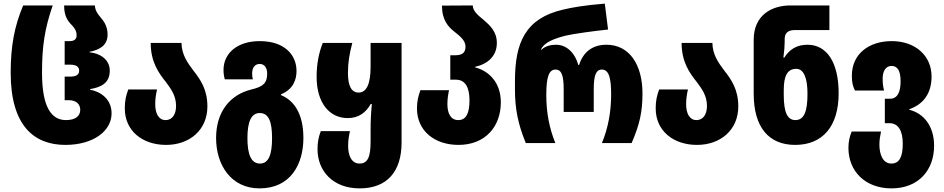

<svg xmlns="http://www.w3.org/2000/svg" viewBox="-20 -790 5211 1060"><path d="M341 10C494 10 596 -66 596 -164C596 -244 535 -284 477 -295V-298C535 -308 586 -329 586 -400C586 -460 534 -496 475 -501V-504C534 -516 574 -542 574 -599C574 -642 556 -670 537 -692C518 -714 505 -733 504 -760H334C334 -701 354 -674 376 -652C391 -636 403 -620 403 -594C403 -572 387 -563 366 -563H337V-433H367C400 -433 417 -422 417 -400C417 -377 400 -367 367 -367H337V-237H359C404 -237 423 -212 423 -184C423 -148 395 -127 344 -127C263 -127 212 -200 212 -388C212 -533 226 -630 271 -760H108C59 -644 39 -535 39 -388C39 -96 168 10 341 10Z M897 10C1027 10 1125 -73 1125 -202C1125 -296 1087 -350 1048 -400C1014 -445 983 -489 982 -553H812C812 -448 856 -387 896 -337C926 -297 952 -260 952 -205C952 -157 930 -127 894 -127C856 -127 837 -163 837 -215C837 -245 841 -270 847 -296H688C675 -260 669 -234 669 -191C669 -68 766 10 897 10Z M1413 250C1584 250 1655 117 1655 -28C1655 -160 1605 -235 1531 -265V-269C1599 -297 1617 -350 1617 -398C1617 -487 1551 -563 1414 -563C1290 -563 1214 -496 1214 -404C1214 -387 1216 -370 1221 -352H1376C1373 -363 1372 -375 1372 -385C1372 -416 1387 -437 1414 -437C1440 -437 1455 -415 1455 -385C1455 -331 1434 -312 1368 -296C1249 -267 1173 -172 1173 -28C1173 120 1255 250 1413 250ZM1415 113C1366 113 1346 61 1346 -27C1346 -118 1367 -166 1414 -166C1464 -166 1482 -117 1482 -28C1482 62 1464 113 1415 113Z M1966 250C2116 250 2197 158 2197 -3V-553H2026V-422C2026 -327 2004 -279 1960 -279C1920 -279 1901 -316 1901 -386C1901 -446 1909 -492 1925 -553H1762C1741 -500 1728 -439 1728 -366C1728 -223 1798 -138 1900 -138C1961 -138 2001 -170 2027 -216H2033C2028 -165 2026 -124 2026 -69V-9C2026 75 2011 113 1965 113C1919 113 1902 66 1902 16C1902 -17 1906 -37 1912 -66H1751C1738 -31 1733 -5 1733 34C1733 151 1815 250 1966 250Z M2511 10C2660 10 2745 -92 2745 -225C2745 -337 2677 -399 2603 -418V-421C2677 -438 2723 -483 2723 -553C2723 -616 2684 -651 2649 -681C2616 -708 2591 -729 2590 -760L2420 -759C2420 -679 2455 -641 2490 -614C2523 -588 2550 -565 2550 -532C2550 -503 2536 -485 2494 -485H2466V-350H2498C2545 -350 2572 -312 2572 -237C2572 -167 2555 -127 2510 -127C2469 -127 2450 -163 2450 -215C2450 -244 2454 -268 2459 -292H2301C2289 -258 2282 -232 2282 -191C2282 -68 2379 10 2511 10Z M2883 0H3046C3013 -82 2996 -166 2996 -266C2996 -364 3010 -406 3047 -406C3081 -406 3092 -372 3092 -296V-172H3258V-296C3258 -371 3269 -406 3303 -406C3344 -406 3354 -352 3354 -269C3354 -175 3338 -84 3303 0H3467C3511 -102 3527 -171 3527 -274C3527 -434 3454 -543 3328 -543C3252 -543 3200 -504 3177 -431H3173C3152 -503 3105 -543 3050 -543C3019 -543 2990 -535 2970 -516H2966C2985 -557 3040 -577 3102 -593C3144 -603 3259 -619 3337 -627L3319 -770C3206 -761 3134 -748 3089 -737C2881 -689 2823 -556 2823 -343V-296C2823 -192 2839 -106 2883 0Z M3828 10C3958 10 4056 -73 4056 -202C4056 -296 4018 -350 3979 -400C3945 -445 3914 -489 3913 -553H3743C3743 -448 3787 -387 3827 -337C3857 -297 3883 -260 3883 -205C3883 -157 3861 -127 3825 -127C3787 -127 3768 -163 3768 -215C3768 -245 3772 -270 3778 -296H3619C3606 -260 3600 -234 3600 -191C3600 -68 3697 10 3828 10Z M4370 10C4522 10 4610 -93 4610 -275C4610 -447 4544 -543 4438 -543C4380 -543 4340 -519 4310 -472H4305C4310 -512 4312 -536 4312 -558V-574C4312 -610 4333 -624 4368 -624H4559V-760H4345C4238 -760 4141 -705 4141 -570V-273C4141 -90 4222 10 4370 10ZM4371 -127C4327 -127 4307 -170 4307 -266V-292C4307 -368 4325 -410 4376 -410C4417 -410 4438 -360 4438 -273C4438 -178 4421 -127 4371 -127Z M4902 250C5052 250 5137 148 5137 15C5137 -97 5077 -165 5000 -184V-187C5077 -214 5123 -273 5123 -368C5123 -482 5034 -563 4903 -563C4779 -563 4683 -494 4683 -372C4683 -333 4688 -316 4700 -290H4861C4855 -311 4853 -331 4853 -357C4853 -394 4868 -426 4902 -426C4936 -426 4952 -398 4952 -341C4952 -288 4938 -245 4894 -245H4865V-110H4890C4937 -110 4964 -72 4964 3C4964 73 4947 113 4901 113C4854 113 4835 62 4835 8C4835 -16 4839 -41 4844 -64H4682C4670 -35 4664 -5 4664 26C4664 155 4756 250 4902 250Z"/></svg>

Font: Noto Sans Georgian Condensed Black
Style: Regular
Weight: 900
Width: 3
Designer: Monotype Design Team, Akaki Razmadze
Foundry: Google LLC
Version: Version 2.005